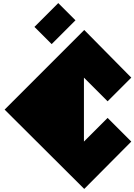

<svg xmlns="http://www.w3.org/2000/svg" viewBox="-20 -1020 874 1249"><path d="M528 -825 834 -515 680 -361 526 -515V-99L680 -253L834 -99L528 209L10 -307ZM316 -733 204 -845 359 -1000 471 -888Z"/></svg>

Font: El Pececito
Style: Regular
Weight: 400
Designer: deFharo
Foundry: deFharo
Version: El Pececito Version 1.000